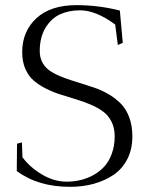

<svg xmlns="http://www.w3.org/2000/svg" viewBox="-20 -722 567 743"><path d="M64.9 -170.9 66.9 -113.8Q93.8 -76.2 141.1 -47.6Q188.5 -19 237.8 -19Q264.6 -19 290.3 -24.9Q315.9 -30.8 340.3 -43.9Q364.7 -57.1 383.1 -76.9Q401.4 -96.7 412.6 -127.2Q423.8 -157.7 423.8 -194.8Q423.8 -226.6 411.6 -251Q399.4 -275.4 378.7 -290.5Q357.9 -305.7 331.1 -317.1Q304.2 -328.6 274.4 -337.6Q244.6 -346.7 215.1 -356Q185.5 -365.2 158.7 -378.7Q131.8 -392.1 111.1 -409.7Q90.3 -427.2 78.1 -455.3Q65.9 -483.4 65.9 -520Q65.9 -600.6 120.8 -651.4Q175.8 -702.1 275.9 -702.1Q361.3 -702.1 443.8 -681.2L455.1 -556.2L436 -547.9L425.8 -627Q351.6 -682.1 289.1 -682.1Q246.1 -682.1 212.2 -666.5Q178.2 -650.9 156 -614.3Q133.8 -577.6 133.8 -523.9Q133.8 -497.1 146 -476.8Q158.2 -456.5 179 -444.1Q199.7 -431.6 226.6 -421.6Q253.4 -411.6 283.2 -402.6Q313 -393.6 342.8 -383.5Q372.6 -373.5 399.4 -357.9Q426.3 -342.3 447 -321.5Q467.8 -300.8 480 -268.3Q492.2 -235.8 492.2 -193.8Q492.2 -144 472.4 -105.7Q452.6 -67.4 418.5 -44.7Q384.3 -22 342 -10.5Q299.8 1 251 1Q127.4 1 44.9 -60.1L45.9 -166Z"/></svg>

Font: Antic Didone
Style: Regular
Weight: 400
Designer: Santiago Orozco
Foundry: Santiago Orozco
Version: Version 2.000